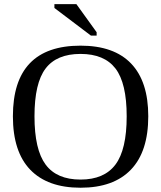

<svg xmlns="http://www.w3.org/2000/svg" viewBox="-20 -878 762 908"><path d="M143.1 -328.1Q143.1 -170.4 195.8 -99.6Q248.5 -28.8 360.8 -28.8Q472.7 -28.8 525.9 -99.6Q579.1 -170.4 579.1 -328.1Q579.1 -484.9 526.1 -554Q473.1 -623 360.8 -623Q248 -623 195.6 -554Q143.1 -484.9 143.1 -328.1ZM41 -328.1Q41 -662.1 360.8 -662.1Q519 -662.1 600.1 -577.4Q681.2 -492.7 681.2 -328.1Q681.2 -161.1 599.1 -75.7Q517.1 9.8 360.8 9.8Q205.1 9.8 123 -75.4Q41 -160.6 41 -328.1ZM410.2 -709.5 237.3 -840.3V-858.4H341.3L437 -725.6V-709.5Z"/></svg>

Font: Liberation Serif
Style: Regular
Weight: 400
Designer: Steve Matteson
Foundry: Ascender Corporation
Version: Version 2.1.5